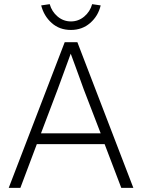

<svg xmlns="http://www.w3.org/2000/svg" viewBox="-20 -903 682 923"><path d="M22 0 291 -700H352L621 0H563L483 -210H157L78 0ZM257 -473 177 -262H464L382 -475Q379 -483 368.5 -512.5Q358 -542 344.5 -578.5Q331 -615 320 -645Q310 -618 297.5 -583.5Q285 -549 273.5 -518Q262 -487 257 -473ZM321 -759Q266 -759 228.5 -792.5Q191 -826 178 -877L219 -883Q229 -847 257 -823.5Q285 -800 321 -800Q357 -800 385 -823.5Q413 -847 423 -883L464 -877Q452 -826 413.5 -792.5Q375 -759 321 -759Z"/></svg>

Font: Readex Pro ExtraLight
Style: Regular
Weight: 200
Designer: Bonnie Shaver-Troup, Thomas Jockin
Foundry: Lexend
Version: Version 1.203; ttfautohint (v1.8.3)